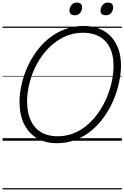

<svg xmlns="http://www.w3.org/2000/svg" viewBox="-20 -1096 969 1495"><path d="M422 19Q356 19 303 -2.5Q250 -24 211.5 -65.5Q173 -107 152.5 -166.5Q132 -226 132 -301Q132 -365 147 -433Q162 -501 190.5 -567Q219 -633 261.5 -692Q304 -751 360 -796.5Q416 -842 484.5 -868Q553 -894 633 -894Q699 -894 752.5 -873Q806 -852 843.5 -812Q881 -772 901.5 -715.5Q922 -659 922 -588Q922 -523 907 -453.5Q892 -384 863 -315.5Q834 -247 791.5 -187Q749 -127 693.5 -80.5Q638 -34 570 -7.5Q502 19 422 19ZM429 -35Q498 -35 557 -59.5Q616 -84 664 -126.5Q712 -169 749.5 -223.5Q787 -278 812.5 -339.5Q838 -401 851 -463.5Q864 -526 864 -582Q864 -646 848 -694Q832 -742 801 -775Q770 -808 726 -824.5Q682 -841 626 -841Q559 -841 500 -817.5Q441 -794 392.5 -753Q344 -712 306 -659.5Q268 -607 242.5 -547Q217 -487 204 -425.5Q191 -364 191 -307Q191 -241 207 -190.5Q223 -140 253.5 -105Q284 -70 328.5 -52.5Q373 -35 429 -35ZM561 -977Q544 -977 532.5 -985.5Q521 -994 521 -1013Q521 -1036 536 -1056Q551 -1076 579 -1076Q596 -1076 607.5 -1067Q619 -1058 619 -1039Q619 -1015 604.5 -996Q590 -977 561 -977ZM803 -977Q786 -977 774.5 -985.5Q763 -994 763 -1013Q763 -1036 778 -1056Q793 -1076 821 -1076Q838 -1076 849.5 -1067Q861 -1058 861 -1039Q861 -1015 846.5 -996Q832 -977 803 -977ZM0 369H929V379H0ZM0 -20H929V0H0ZM0 -505H929V-500H0ZM0 -889H929V-879H0Z"/></svg>

Font: Playwrite HR Guides
Style: Regular
Weight: 400
Designer: Veronika Burian, José Scaglione
Foundry: TypeTogether
Version: Version 1.003